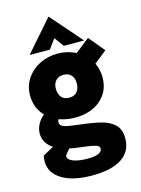

<svg xmlns="http://www.w3.org/2000/svg" viewBox="-136 -797 801 1089"><g transform="rotate(-15 264.0 -252.5)"><path d="M26 68Q26 51 30 35L93 0Q40 -35 40 -91Q40 -119 53.5 -144.5Q67 -170 91 -191Q43 -241 43 -314Q43 -370 72 -413Q101 -456 149 -480Q197 -504 254 -504Q311 -504 361 -479L445 -545L522 -452L448 -393Q467 -353 467 -309Q467 -227 409.5 -177Q352 -127 259 -127Q209 -127 164 -143Q159 -135 159 -126Q159 -106 182.5 -98Q206 -90 261 -84Q348 -74 396.5 -61.5Q445 -49 473.5 -21Q502 7 502 59Q502 135 442 175Q382 215 268 215Q155 215 90.5 175.5Q26 136 26 68ZM317 -314Q317 -344 301 -361.5Q285 -379 256 -379Q227 -379 210.5 -361Q194 -343 194 -314Q194 -284 209 -264.5Q224 -245 256 -245Q287 -245 302 -264.5Q317 -284 317 -314ZM268 116Q310 116 331 106Q352 96 352 79Q352 69 343 63Q334 57 310 52.5Q286 48 236 42Q207 39 180 33L153 66L152 73Q152 92 183 104Q214 116 268 116ZM260 -720 420 -537H301L260 -593L219 -537H100Z"/></g></svg>

Font: Hanken Grotesk Black
Style: Regular
Weight: 900
Designer: Alfredo Marco Pradil
Foundry: Hanken Design Co.
Version: Version 3.014